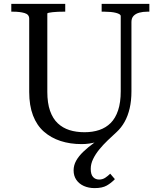

<svg xmlns="http://www.w3.org/2000/svg" viewBox="-20 -730 825 986"><path d="M538 -49 545 -33Q515 -13 477.5 -1.5Q440 10 399 10Q340 10 291 -6Q242 -22 205.5 -54Q169 -86 149.5 -137Q130 -188 130 -258V-634Q130 -656 106 -663Q82 -670 47 -670H38V-710H315V-670H306Q292 -670 277.5 -669.5Q263 -669 250.5 -667.5Q238 -666 230.5 -664.5Q223 -663 223 -660V-258Q223 -201 237 -161Q251 -121 276.5 -97Q302 -73 336.5 -62Q371 -51 414 -51Q456 -51 490 -62.5Q524 -74 548.5 -98.5Q573 -123 586.5 -163.5Q600 -204 600 -261V-647Q600 -653 593.5 -657Q587 -661 575.5 -664Q564 -667 548.5 -668.5Q533 -670 517 -670H502V-710H747V-670H736Q714 -670 695.5 -665Q677 -660 666 -648.5Q655 -637 655 -617V-261Q655 -213 646 -174Q637 -135 620 -104.5Q603 -74 579 -52Q557 -32 533 -9Q509 14 489.5 38Q470 62 458 87Q446 112 446 137Q446 166 458 179Q470 192 489 192Q507 192 521 182.5Q535 173 546 162L570 190Q551 210 528 223Q505 236 466 236Q435 236 410.5 225Q386 214 372 193.5Q358 173 358 145Q358 119 371 95.5Q384 72 408 49Q432 26 465 2Q498 -22 538 -49Z"/></svg>

Font: Roboto Serif 72pt
Style: Regular
Weight: 400
Designer: Greg Gazdowicz
Foundry: Commercial Type
Version: Version 1.008